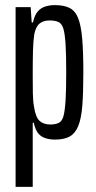

<svg xmlns="http://www.w3.org/2000/svg" viewBox="-20 -538 377 751"><path d="M41 193V-510H100L104 -450H109Q115 -479 128 -493.5Q141 -508 158.5 -513Q176 -518 194 -518Q230 -518 252 -507Q274 -496 285.5 -467.5Q297 -439 301.5 -387Q306 -335 306 -254Q306 -176 302 -125Q298 -74 286 -45Q274 -16 252.5 -4Q231 8 195 8Q171 8 153.5 1Q136 -6 126.5 -20.5Q117 -35 112 -58H108V193ZM177 -51Q197 -51 210 -57.5Q223 -64 228.5 -84.5Q234 -105 236.5 -146Q239 -187 239 -255Q239 -323 236.5 -364Q234 -405 228 -425.5Q222 -446 208.5 -452Q195 -458 174 -458Q150 -458 135 -446Q120 -434 114 -404Q110 -378 109 -339.5Q108 -301 108 -245Q108 -206 108.5 -174Q109 -142 113 -121Q119 -80 134.5 -65.5Q150 -51 177 -51Z"/></svg>

Font: Saira UltraCondensed Medium
Style: Regular
Weight: 500
Width: 1
Designer: Hector Gatti with collaboration of the Omnibus-Type team
Foundry: Omnibus-Type
Version: Version 1.101